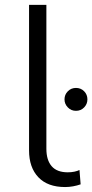

<svg xmlns="http://www.w3.org/2000/svg" viewBox="-20 -762 378 787"><path d="M246.8 4.7Q175.4 4.7 137.3 -35.4Q99.1 -75.5 99.1 -145.5V-742H170.1V-152.2Q170.1 -105.7 191.8 -80.7Q213.5 -55.7 257.7 -55.7Q272.5 -55.7 285.2 -58.4Q298 -61.2 305.8 -65.2L310.5 -6.4Q296.1 -1.3 279.6 1.7Q263 4.7 246.8 4.7ZM291.4 -307.7Q271.7 -307.7 258.1 -321.7Q244.4 -335.6 244.4 -354.7Q244.4 -374.2 258.1 -387.9Q271.7 -401.6 291.4 -401.6Q311.4 -401.6 324.9 -387.9Q338.3 -374.2 338.3 -354.7Q338.3 -335.6 324.9 -321.7Q311.4 -307.7 291.4 -307.7Z"/></svg>

Font: Montserrat Alternates Thin
Style: Regular
Weight: 100
Designer: Julieta Ulanovsky
Foundry: Julieta Ulanovsky
Version: Version 9.000